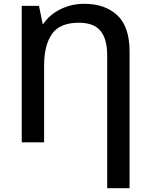

<svg xmlns="http://www.w3.org/2000/svg" viewBox="-20 -745 787 1005"><path d="M420.9 -725.1Q529.3 -725.1 593.8 -665.3Q658.2 -605.5 658.2 -475.1V240.2H541V-456.5Q541 -541.5 505.6 -583.7Q470.2 -626 393.1 -626Q292.5 -626 251.7 -566.7Q210.9 -507.3 210.9 -402.8V0H93.8V-714.4H184.1L203.1 -620.6H207.5Q239.7 -668.9 297.1 -697Q354.5 -725.1 420.9 -725.1Z"/></svg>

Font: Open Sans SemiBold
Style: Regular
Weight: 600
Designer: Monotype Design Team
Foundry: Monotype Imaging Inc.
Version: Version 3.003; ttfautohint (v1.8.4)